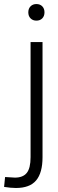

<svg xmlns="http://www.w3.org/2000/svg" viewBox="-92 -708 288 949"><path d="M87.9 -688Q106 -688 116.9 -676.8Q127.9 -665.5 127.9 -647Q127.9 -628.4 116.9 -617.2Q106 -606 87.9 -606Q70.3 -606 59.1 -617.2Q47.9 -628.4 47.9 -647Q47.9 -665.5 59.1 -676.8Q70.3 -688 87.9 -688ZM59.1 68.8V-500H118.2V68.8Q118.2 146 86.7 183.6Q55.2 221.2 -13.2 221.2Q-38.1 221.2 -71.8 215.8L-66.9 167Q-21.5 169.9 -18.1 169.9Q21.5 169.9 40.3 146.7Q59.1 123.5 59.1 68.8Z"/></svg>

Font: LT Hoop Light
Style: Regular
Weight: 300
Designer: Daniel Lyons
Foundry: LyonsType
Version: Version 1.000